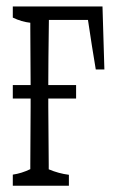

<svg xmlns="http://www.w3.org/2000/svg" viewBox="-20 -533 366 600"><path d="M300.3 -512.7Q303.2 -409.2 306.2 -315.9Q306.2 -315.9 279.3 -315.9Q267.1 -388.2 254.9 -470.7Q254.9 -470.7 132.8 -470.7Q130.9 -335.9 130.9 -272Q130.9 -272 130.9 -267.1Q130.9 -267.1 217.8 -267.1Q217.8 -241.2 217.8 -225.1Q217.8 -225.1 130.9 -225.1Q130.9 -225.1 130.9 -220.2Q130.9 -204.6 130.9 -199.2Q130.9 -158.7 132.3 -19.5Q132.3 -8.8 132.3 -7.8Q132.3 -3.9 132.3 -3.9Q163.6 9.3 195.3 13.2Q195.3 35.2 195.3 47.4Q195.3 47.4 20 47.4Q20 35.2 20 12.7Q47.4 8.8 74.7 -4.4Q74.7 -4.4 74.7 -7.8Q74.7 -8.8 74.7 -19.5Q75.2 -61 75.2 -112.8Q75.2 -151.4 75.7 -199.2Q75.7 -205.1 75.7 -220.2Q75.7 -220.2 75.7 -225.1Q75.7 -225.1 20 -225.1Q20 -241.2 20 -267.1Q20 -267.1 75.7 -267.1Q75.2 -305.2 75.2 -353Q74.7 -394.5 74.7 -445.8Q74.7 -447.3 74.7 -458.5Q74.7 -458.5 74.7 -461.9Q47.4 -464.8 20 -478Q20 -490.7 20 -512.7Q20 -512.7 300.3 -512.7Z"/></svg>

Font: Scarab Serif
Style: Light
Weight: 300
Designer: John Roberts
Foundry: Scarab
Version: 1.0